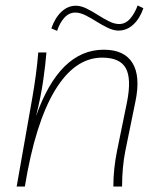

<svg xmlns="http://www.w3.org/2000/svg" viewBox="-20 -683 584 703"><path d="M41 0 98 -323Q106 -369 111.5 -410.5Q117 -452 120 -491H150Q147 -451 138.5 -390.5Q130 -330 112 -258Q198 -501 360 -501Q435 -501 465 -452.5Q495 -404 476 -312L439 -131Q427 -71 427 0H395Q395 -32 398.5 -65.5Q402 -99 409 -133L445 -309Q462 -395 440.5 -433.5Q419 -472 354 -472Q254 -472 181.5 -352.5Q109 -233 71 0ZM414 -571Q396 -571 375 -581Q354 -591 333.5 -604Q313 -617 293 -627Q273 -637 256 -637Q233 -637 216 -618.5Q199 -600 189 -570L168 -579Q181 -617 204.5 -639.5Q228 -662 258 -662Q276 -662 296.5 -652Q317 -642 338 -628.5Q359 -615 379 -605Q399 -595 416 -595Q439 -595 456 -614Q473 -633 484 -663L505 -653Q492 -615 468 -593Q444 -571 414 -571Z"/></svg>

Font: Livvic Thin
Style: Italic
Weight: 250
Italic angle: -10°
Designer: Jacques Le Bailly, Baron von Fonthausen
Version: Version 1.001; ttfautohint (v1.8.2)